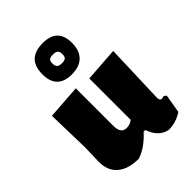

<svg xmlns="http://www.w3.org/2000/svg" viewBox="-221 -862 977 977"><g transform="rotate(-45 268.0 -373.0)"><path d="M267 -756Q373 -756 373 -652Q373 -597 344 -567.5Q315 -538 259 -538Q153 -538 153 -645Q153 -756 267 -756ZM262 -678Q243 -678 235.5 -671.5Q228 -665 228 -648Q228 -629 236 -621.5Q244 -614 264 -614Q283 -614 290.5 -621Q298 -628 298 -645Q298 -663 290 -670.5Q282 -678 262 -678ZM196 6Q122 6 81.5 -28Q41 -62 41 -126L44 -229L38 -461L223 -474V-203Q223 -148 264 -148Q287 -148 307 -163V-461L492 -474L481 -148Q481 -127 495 -127Q502 -127 512 -130L524 -120L507 -20Q459 11 407 10Q348 -2 323 -74H311Q256 -13 196 6Z"/></g></svg>

Font: Alegreya Sans SC Black
Style: Regular
Weight: 900
Designer: Juan Pablo del Peral
Foundry: Huerta Tipografica
Version: Version 2.007